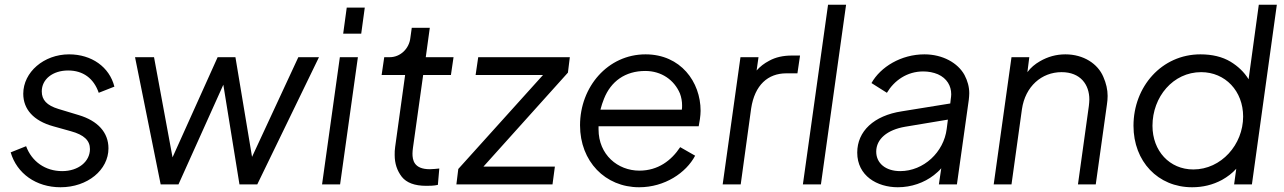

<svg xmlns="http://www.w3.org/2000/svg" viewBox="-20 -777 5410 809"><path d="M235 12C349 12 437 -61 437 -152C437 -219 392 -268 312 -292L226 -318C177 -333 156 -356 156 -392C156 -443 202 -480 267 -480C330 -480 375 -447 396 -386L462 -412C441 -495 366 -548 271 -548C165 -548 78 -473 78 -382C78 -317 121 -268 204 -245L279 -224C334 -209 359 -185 359 -149C359 -96 310 -56 242 -56C171 -56 114 -96 90 -161L25 -135C51 -46 132 12 235 12Z M732 0 921 -420 989 0H1064L1324 -536H1237L1042 -116L972 -536H897L707 -114L629 -536H549L657 0Z M1502 -635 1517 -745H1441L1426 -635ZM1413 0 1488 -536H1412L1337 0Z M1776 6C1787 6 1809 6 1825 2L1831 -67C1820 -66 1804 -64 1791 -64C1723 -64 1718 -104 1718 -130C1718 -138 1719 -146 1720 -154L1763 -461H1880L1891 -536H1774L1791 -660H1715L1709 -617C1704 -572 1667 -536 1622 -536H1599L1588 -461H1687L1645 -158C1643 -146 1643 -135 1643 -124C1643 -88 1653 -58 1673 -32C1693 -7 1727 6 1776 6Z M2308 0 2318 -75H2017L2373 -471L2381 -536H1995L1984 -461H2268L1911 -65L1903 0Z M2673 12C2781 12 2871 -49 2909 -121L2846 -157C2809 -101 2753 -58 2674 -58C2583 -58 2502 -125 2502 -232C2502 -237 2502 -241 2502 -245H2924C2927 -260 2932 -289 2932 -310C2932 -432 2848 -548 2700 -548C2541 -548 2424 -411 2424 -249C2424 -97 2530 12 2673 12ZM2510 -315C2514 -331 2519 -346 2525 -361C2554 -434 2614 -478 2699 -478C2767 -478 2821 -440 2845 -383C2851 -367 2854 -350 2854 -333C2854 -327 2854 -321 2853 -315Z M3101 0 3145 -320C3160 -419 3216 -468 3293 -468H3340L3351 -543H3317C3280 -543 3248 -536 3221 -521C3200 -510 3183 -497 3168 -480L3176 -536H3100L3025 0Z M3439 0 3545 -757H3469L3363 0Z M3763 12C3820 12 3874 -7 3915 -39C3926 -48 3937 -57 3946 -68L3936 0H4012L4062 -356C4063 -366 4064 -375 4064 -384C4064 -411 4057 -436 4044 -461C4016 -512 3952 -548 3875 -548C3777 -548 3690 -495 3652 -427L3717 -386C3748 -438 3802 -476 3870 -476C3892 -476 3913 -472 3932 -464C3970 -447 3988 -415 3988 -380C3988 -373 3987 -366 3986 -359L3984 -341L3780 -308C3662 -290 3592 -224 3592 -134C3592 -36 3676 12 3763 12ZM3974 -273 3969 -234C3957 -136 3872 -56 3773 -56C3712 -56 3672 -89 3672 -138C3672 -191 3718 -230 3794 -243Z M4242 0 4286 -317C4300 -413 4369 -473 4453 -473C4533 -473 4570 -420 4570 -358C4570 -350 4569 -341 4568 -331L4522 0H4597L4644 -336C4646 -349 4647 -361 4647 -373C4647 -399 4641 -426 4629 -453C4606 -508 4546 -548 4469 -548C4430 -548 4395 -538 4362 -519C4341 -507 4323 -492 4309 -473L4317 -536H4242L4167 0Z M5003 12C5048 12 5090 2 5129 -19C5152 -32 5172 -47 5189 -66L5180 0H5255L5360 -757H5284L5241 -443C5222 -474 5196 -498 5165 -517C5130 -538 5087 -548 5038 -548C4875 -548 4756 -412 4756 -247C4756 -97 4859 12 5003 12ZM5008 -63C4908 -63 4836 -141 4836 -247C4836 -369 4923 -473 5041 -473C5143 -473 5218 -393 5218 -286C5218 -168 5126 -63 5008 -63Z"/></svg>

Font: Plus Jakarta Sans
Style: Italic
Weight: 400
Italic angle: -8°
Designer: Gumpita Rahayu
Foundry: Tokotype
Version: Version 2.071;gftools[0.9.30]